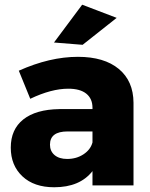

<svg xmlns="http://www.w3.org/2000/svg" viewBox="-20 -790 641 818"><path d="M477.1 -713.9 332 -599.1 210 -608.9 330.1 -770ZM312 -547.9Q423.8 -547.9 486.1 -496.3Q548.3 -444.8 548.8 -352.1V0H374V-61Q320.3 7.8 210.9 7.8Q125 7.8 75.4 -38.8Q25.9 -85.4 25.9 -161.1Q25.9 -238.8 79.3 -281.2Q132.8 -323.7 232.9 -325.2H374V-331.1Q374 -369.6 347.7 -390.9Q321.3 -412.1 271 -412.1Q198.7 -412.1 108.9 -369.1L60.1 -488.8Q191.9 -547.9 312 -547.9ZM266.1 -112.8Q305.7 -112.8 335.7 -132.6Q365.7 -152.3 374 -183.1V-230H268.1Q192.9 -230 192.9 -173.8Q192.9 -146 212.4 -129.4Q231.9 -112.8 266.1 -112.8Z"/></svg>

Font: Montserrat-Arabic
Style: Bold
Weight: 700
Designer: Mohamed Gaber
Foundry: Kief Type Foundry
Version: Version 5.008;PS 005.008;hotconv 1.0.88;makeotf.lib2.5.64775